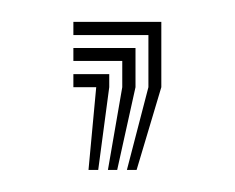

<svg xmlns="http://www.w3.org/2000/svg" viewBox="-20 -79 213 174"><path d="M95 75 114.5 0V-47.2H46.5V-59.2H126.2V0L103.8 75ZM60.2 75 67.2 0H46.5V-11.8H79V0L69 75ZM77.8 75 90.8 0V-23.8H46.5V-35.5H102.8V0L86.2 75Z"/></svg>

Font: Big Shoulders Inline Display Thin
Style: Regular
Weight: 400
Version: Version 2.002